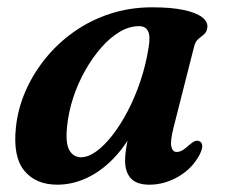

<svg xmlns="http://www.w3.org/2000/svg" viewBox="-20 -493 616 525"><path d="M455 -146Q445 -107 448.5 -92.2Q452 -77.5 463 -77.5Q471 -77.5 478.8 -82Q486.5 -86.5 498.5 -97.5Q508 -105.5 514 -107.5Q520 -109.5 526 -106.5Q533 -103 533 -93.5Q533 -84 525.5 -69.5Q506 -32.5 468 -10.2Q430 12 388.5 12Q354 12 338 -5.2Q322 -22.5 322 -54Q322 -65.5 323.8 -79.2Q325.5 -93 329.2 -111.5Q333 -130 340 -155Q347 -180 357.5 -214.5L368 -190Q345.5 -126.5 309.2 -81.2Q273 -36 228.5 -12Q184 12 136.5 12Q78 12 46.5 -26.2Q15 -64.5 23.5 -144.5Q28.5 -194 48.8 -241.5Q69 -289 102.5 -331Q136 -373 180.8 -405Q225.5 -437 280 -455Q334.5 -473 396 -473Q448 -473 482 -465.8Q516 -458.5 532.2 -446.2Q548.5 -434 547 -418.5Q545.5 -405.5 538 -399.2Q530.5 -393 522.5 -386.5Q514.5 -380 511 -366.5ZM163.5 -148Q158.5 -101 169.8 -82Q181 -63 201.5 -63Q221 -63 243 -78.8Q265 -94.5 287.2 -123Q309.5 -151.5 329.2 -189.2Q349 -227 364 -271.5Q379 -316 386.5 -364Q391.5 -394 384.8 -407.8Q378 -421.5 360.5 -421.5Q333.5 -421.5 307 -405.8Q280.5 -390 256.5 -362.5Q232.5 -335 212.8 -300Q193 -265 180.2 -226Q167.5 -187 163.5 -148Z"/></svg>

Font: Fraunces SemiBold
Style: Italic
Weight: 600
Italic angle: -16°
Version: Version 1.000;[b76b70a41]